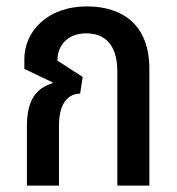

<svg xmlns="http://www.w3.org/2000/svg" viewBox="-20 -579 553 599"><path d="M64 0H164V-187C164 -254 190 -286 230 -287L238 -339L159 -390C159 -438 192 -475 249 -475C307 -475 346 -440 346 -356V0H446V-365C446 -500 364 -559 251 -559C127 -559 56 -480 56 -395V-364L144 -322L143 -319C95 -304 64 -270 64 -186Z"/></svg>

Font: Noto Sans Thai Cond Med
Style: Regular
Weight: 500
Width: 3
Designer: Monotype Design Team
Foundry: Monotype Imaging Inc.
Version: Version 2.002